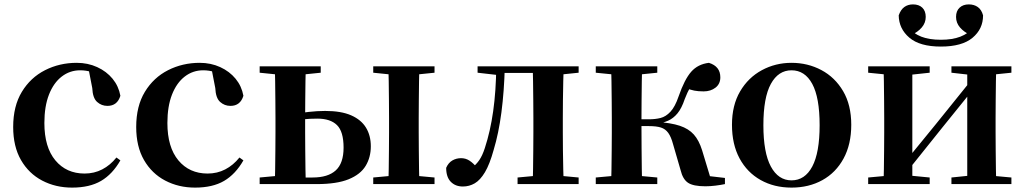

<svg xmlns="http://www.w3.org/2000/svg" viewBox="-20 -838 4662 874"><path d="M308 16Q233 16 172 -16Q111 -48 75.5 -109.5Q40 -171 40 -260Q40 -355 79.5 -420Q119 -485 185 -518.5Q251 -552 329 -552Q380 -552 422.5 -532.5Q465 -513 492.5 -479.5Q520 -446 528 -402Q514 -356 469 -356Q442 -356 422 -374Q402 -392 400 -437L382 -530L450 -486Q421 -503 396 -510.5Q371 -518 345 -518Q298 -518 261 -489.5Q224 -461 203 -407.5Q182 -354 182 -278Q182 -168 232 -108Q282 -48 365 -48Q409 -48 445.5 -67Q482 -86 510 -121L528 -108Q492 -45 440 -14.5Q388 16 308 16Z M868 16Q793 16 732 -16Q671 -48 635.5 -109.5Q600 -171 600 -260Q600 -355 639.5 -420Q679 -485 745 -518.5Q811 -552 889 -552Q940 -552 982.5 -532.5Q1025 -513 1052.5 -479.5Q1080 -446 1088 -402Q1074 -356 1029 -356Q1002 -356 982 -374Q962 -392 960 -437L942 -530L1010 -486Q981 -503 956 -510.5Q931 -518 905 -518Q858 -518 821 -489.5Q784 -461 763 -407.5Q742 -354 742 -278Q742 -168 792 -108Q842 -48 925 -48Q969 -48 1005.5 -67Q1042 -86 1070 -121L1088 -108Q1052 -45 1000 -14.5Q948 16 868 16Z M1291 0V-30H1403Q1473 -30 1508.5 -62.5Q1544 -95 1544 -166Q1544 -239 1514 -268.5Q1484 -298 1425 -298Q1390 -298 1362 -295Q1334 -292 1307 -286V-317Q1345 -324 1384.5 -328.5Q1424 -333 1460 -333Q1533 -333 1578.5 -313Q1624 -293 1646 -257Q1668 -221 1668 -172Q1668 -122 1644.5 -83Q1621 -44 1567 -22Q1513 0 1422 0ZM1231 0Q1232 -25 1232.5 -67Q1233 -109 1233.5 -154.5Q1234 -200 1234 -235V-301Q1234 -336 1233.5 -381Q1233 -426 1232.5 -468.5Q1232 -511 1231 -536H1372Q1371 -511 1370.5 -468.5Q1370 -426 1369.5 -381Q1369 -336 1369 -301V-235Q1369 -200 1369.5 -154.5Q1370 -109 1370.5 -67Q1371 -25 1372 0ZM1747 0Q1749 -25 1749.5 -67Q1750 -109 1750.5 -154.5Q1751 -200 1751 -235V-301Q1751 -336 1750.5 -381Q1750 -426 1749.5 -468.5Q1749 -511 1747 -536H1889Q1888 -511 1887.5 -468.5Q1887 -426 1886.5 -381Q1886 -336 1886 -301V-235Q1886 -200 1886.5 -154.5Q1887 -109 1887.5 -67Q1888 -25 1889 0ZM1162 -507V-536H1440V-507L1333 -496H1270ZM1679 0V-30L1787 -40H1850L1958 -30V0ZM1679 -507V-536H1958V-507L1850 -496H1787ZM1162 0V-30L1270 -40H1303V0Z M2087 11Q2053 11 2032 -10.5Q2011 -32 2011 -74Q2021 -97 2039 -107.5Q2057 -118 2079 -118Q2100 -118 2117.5 -106.5Q2135 -95 2153 -73V-60H2128V-74Q2148 -89 2162 -109.5Q2176 -130 2187 -164Q2212 -240 2225 -332Q2238 -424 2239 -536H2278Q2275 -422 2262.5 -326.5Q2250 -231 2227 -155Q2209 -90 2187.5 -54Q2166 -18 2141 -3.5Q2116 11 2087 11ZM2154 -507V-536H2258V-496H2250ZM2259 -506V-536H2448V-506ZM2336 0V-30L2444 -40H2507L2614 -30V0ZM2405 0Q2406 -25 2406.5 -67Q2407 -109 2407.5 -154.5Q2408 -200 2408 -235V-301Q2408 -336 2407.5 -381Q2407 -426 2406.5 -468.5Q2406 -511 2405 -536H2546Q2545 -511 2544 -468.5Q2543 -426 2542.5 -381Q2542 -336 2542 -301V-235Q2542 -200 2542.5 -154.5Q2543 -109 2544 -67Q2545 -25 2546 0ZM2475 -496V-536H2614V-507L2507 -496Z M2692 0V-30L2802 -40H2864L2972 -30V0ZM2692 -507V-536H2972V-507L2864 -496H2802ZM2761 0Q2763 -25 2763.5 -67Q2764 -109 2764.5 -154.5Q2765 -200 2765 -235V-301Q2765 -336 2764.5 -381Q2764 -426 2763.5 -468.5Q2763 -511 2761 -536H2903Q2902 -511 2901.5 -468Q2901 -425 2900.5 -377.5Q2900 -330 2900 -290V-269Q2900 -218 2900.5 -165Q2901 -112 2901.5 -68.5Q2902 -25 2903 0ZM3078 -64 3044 -181Q3035 -215 3022 -233Q3009 -251 2988.5 -257.5Q2968 -264 2934 -264H2832V-295H2935Q2963 -295 2987 -301Q3011 -307 3032 -329.5Q3053 -352 3069 -399Q3096 -477 3126.5 -511.5Q3157 -546 3207 -552Q3259 -536 3259 -486Q3259 -456 3237 -439Q3215 -422 3183 -422Q3158 -422 3140.5 -425.5Q3123 -429 3103 -437L3154 -480Q3133 -456 3121 -437.5Q3109 -419 3097 -387Q3083 -345 3064 -322Q3045 -299 3021 -288.5Q2997 -278 2967 -273L2969 -283Q3034 -279 3074.5 -265.5Q3115 -252 3138.5 -225.5Q3162 -199 3176 -154L3219 -12L3125 -46L3280 -28V0Q3261 4 3237 7Q3213 10 3191 10Q3136 10 3112 -6Q3088 -22 3078 -64Z M3583 16Q3504 16 3442.5 -18.5Q3381 -53 3346.5 -117Q3312 -181 3312 -270Q3312 -359 3349 -422Q3386 -485 3448 -518.5Q3510 -552 3583 -552Q3657 -552 3719 -519Q3781 -486 3818 -423Q3855 -360 3855 -270Q3855 -181 3820 -116.5Q3785 -52 3723.5 -18Q3662 16 3583 16ZM3583 -17Q3644 -17 3677.5 -80Q3711 -143 3711 -268Q3711 -394 3677.5 -456Q3644 -518 3583 -518Q3523 -518 3489 -456Q3455 -394 3455 -268Q3455 -143 3489 -80Q3523 -17 3583 -17Z M4263 -626Q4167 -626 4119.5 -666.5Q4072 -707 4071 -768Q4080 -794 4096.5 -806Q4113 -818 4136 -818Q4163 -818 4178.5 -803Q4194 -788 4194 -761Q4194 -734 4176 -713Q4158 -692 4129 -679L4109 -717Q4138 -685 4174 -671Q4210 -657 4263 -657Q4315 -657 4351.5 -671Q4388 -685 4417 -717L4397 -679Q4368 -692 4350 -713Q4332 -734 4332 -761Q4332 -788 4348 -803Q4364 -818 4390 -818Q4414 -818 4431 -806Q4448 -794 4455 -768Q4455 -706 4407 -666Q4359 -626 4263 -626ZM3932 0V-30L4041 -40H4109L4212 -30V0ZM4311 0V-30L4408 -40H4475L4584 -30V0ZM4001 0Q4003 -25 4003.5 -67Q4004 -109 4004.5 -154.5Q4005 -200 4005 -235V-301Q4005 -336 4004.5 -381Q4004 -426 4003.5 -468.5Q4003 -511 4001 -536H4133V0ZM4105 -52 4056 -78H4081L4241 -274L4411 -485L4459 -461H4434L4270 -258ZM4383 0V-536H4515Q4514 -511 4513.5 -468.5Q4513 -426 4512.5 -381Q4512 -336 4512 -301V-235Q4512 -200 4512.5 -154.5Q4513 -109 4513.5 -67Q4514 -25 4515 0ZM3932 -507V-536H4212V-507L4110 -496H4042ZM4311 -507V-536H4584V-507L4476 -496H4408Z"/></svg>

Font: Noto Serif TC
Style: Bold
Weight: 700
Designer: Ryoko NISHIZUKA 西塚涼子 (kana & ideographs); Frank Grießhammer (Latin, Greek & Cyrillic); Wenlong ZHANG 张文龙 (bopomofo); San
Foundry: Adobe
Version: Version 2.002-H1;hotconv 1.1.0;makeotfexe 2.6.0